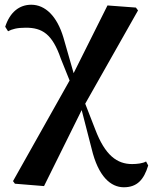

<svg xmlns="http://www.w3.org/2000/svg" viewBox="-20 -570 646 811"><path d="M503 221C560 221 588 188 606 129L597 112C584 120 559 123 538 123C475 123 424 87 382 -24L340 -132L563 -526L554 -538L434 -547L291 -261L248 -411C221 -502 171 -550 112 -550C62 -550 22 -519 2 -457L14 -438C31 -447 52 -453 89 -453C158 -453 201 -427 237 -322L274 -230L35 195L43 206L166 216L325 -105L367 58C395 176 448 221 503 221Z"/></svg>

Font: Noto Serif CJK KR
Style: Bold
Weight: 700
Designer: Ryoko NISHIZUKA 西塚涼子 (kana & ideographs); Frank Grießhammer (Latin, Greek & Cyrillic); Wenlong ZHANG 张文龙 (bopomofo); San
Foundry: Adobe
Version: Version 2.001;hotconv 1.1.0;makeotfexe 2.6.0